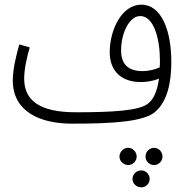

<svg xmlns="http://www.w3.org/2000/svg" viewBox="-20 -511 799 826"><path d="M290 21C465 21 602 13 650 -32C700 -77 717 -155 717 -245C717 -381 674 -491 588 -491C504 -491 452 -383 452 -286C452 -206 502 -158 585 -158C610 -158 639 -162 664 -173C656 -114 639 -82 615 -64C577 -35 466 -28 306 -28C150 -28 84 -79 84 -173C84 -217 98 -274 108 -307L63 -320C50 -274 35 -214 35 -165C35 -32 150 21 290 21ZM501 -293C501 -374 539 -442 583 -442C642 -442 668 -344 668 -251C668 -240 668 -230 667 -221C645 -211 617 -205 592 -205C545 -205 501 -224 501 -293ZM532 199C551 199 568 182 568 163C568 142 551 125 532 125C511 125 494 142 494 163C494 182 511 199 532 199ZM643 199C663 199 679 182 679 163C679 142 663 125 643 125C622 125 606 142 606 163C606 182 622 199 643 199ZM588 295C607 295 624 279 624 259C624 239 607 222 588 222C567 222 550 239 550 259C550 279 567 295 588 295Z"/></svg>

Font: Noto Sans Arabic UI XCn Lt
Style: Regular
Weight: 300
Width: 2
Designer: Monotype Design Team, Nadine Chahine and Nizar Qandah
Foundry: Monotype Imaging Inc.
Version: Version 2.010